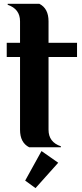

<svg xmlns="http://www.w3.org/2000/svg" viewBox="-20 -757 421 987"><path d="M129.9 0Q83 -23.9 83 -89.8V-463.9H14.6V-537.1H83V-647.5Q83 -710.9 19.5 -732.4V-737.3H182.6Q229.5 -713.4 229.5 -647.5V-537.1H376V-463.9H229.5V-89.8Q229.5 -26.4 293 -4.9V0ZM193.4 19.5 279.3 79.6 162.6 210 109.4 171.4Z"/></svg>

Font: Berenika
Style: Bold
Weight: 700
Designer: Wojciech Kalinowski "wmk69" (wmk69@o2.pl)
Foundry: Wojciech Kalinowski "wmk69" (wmk69@o2.pl)
Version: Version 3.1.0; 2021-05-14